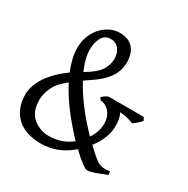

<svg xmlns="http://www.w3.org/2000/svg" viewBox="-139 -704 822 839"><g transform="rotate(30 272.0 -284.0)"><path d="M268 -468Q268 -498 253 -517.5Q238 -537 211 -537Q182 -537 168 -512Q154 -487 154 -452Q154 -408 179 -352Q230 -381 251 -412Q268 -441 268 -468ZM301 -73Q196 -183 146 -281Q123 -261 109.5 -246.5Q96 -232 84.5 -205.5Q73 -179 73 -149Q73 -67 145 -41Q163 -34 187 -34Q251 -34 301 -73ZM298 -293Q310 -307 328 -314H505L514 -299Q499 -280 475 -264Q444 -278 406 -280Q419 -258 419 -217Q419 -157 372 -96Q397 -71 422 -51Q445 -32 472 -32Q483 -32 496 -35L500 -18Q456 0 441 5Q419 12 408 12Q398 12 378 -4Q352 -23 327 -48Q258 12 175 12Q57 12 20 -75Q8 -104 8 -141Q8 -184 39 -232Q71 -279 128 -320Q103 -382 103 -429Q103 -478 125.5 -514.5Q148 -551 184 -569Q208 -580 232 -580Q277 -580 300 -554Q323 -528 323 -482Q323 -440 297 -403Q272 -368 223 -337Q205 -325 196 -318Q248 -221 345 -122Q371 -161 371 -201Q371 -253 330 -276Q318 -282 307 -282Z"/></g></svg>

Font: Triodion Unicode
Style: Normal
Weight: 400
Version: Version 1.1